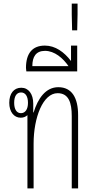

<svg xmlns="http://www.w3.org/2000/svg" viewBox="-20 -1037 521 1057"><path d="M131 0H165V-246C165 -391 217 -524 297 -524C358 -524 375 -472 375 -398V0H410V-403C410 -498 376 -557 301 -557C232 -557 189 -496 165 -418H163V-466C163 -520 137 -554 97 -554C56 -554 31 -522 31 -471C31 -421 57 -389 94 -389C109 -389 121 -394 131 -403ZM95 -414C72 -414 58 -435 58 -471C58 -508 72 -528 96 -528C119 -528 134 -508 134 -471C134 -435 119 -414 95 -414Z M125 -644H405V-786H371V-701C333 -751 284 -786 227 -786C158 -786 123 -743 123 -663ZM158 -673C158 -725 178 -757 228 -757C280 -757 327 -717 357 -673Z M375 -1017V-958L377 -870H405L407 -958V-1017Z"/></svg>

Font: Noto Sans Thai Looped ExtraCondensed ExtraLight
Style: Regular
Weight: 200
Width: 2
Designer: Sasikarn Vongin, Ben Mitchell
Foundry: The Fontpad Ltd
Version: Version 1.001